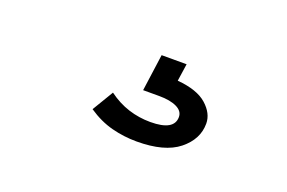

<svg xmlns="http://www.w3.org/2000/svg" viewBox="-43 -114 636 426"><g transform="rotate(20 275.0 99.5)"><path d="M295 199Q265 199 236 191.5Q207 184 179 165L209 115Q232 132 257 140Q282 148 309 148Q365 148 365 116Q365 102 349.5 94.5Q334 87 308 87H270L282 0H341L335 41Q382 45 404.5 65Q427 85 427 109Q427 146 394 172.5Q361 199 295 199Z"/></g></svg>

Font: Inconsolata SemiExpanded Medium
Style: Regular
Weight: 500
Width: 6
Monospace: yes
Designer: Raph Levien, Cyreal, Brenton Simpson
Foundry: Raph Levien, Cyreal, Google
Version: Version 3.001; ttfautohint (v1.8.2.53-6de2)